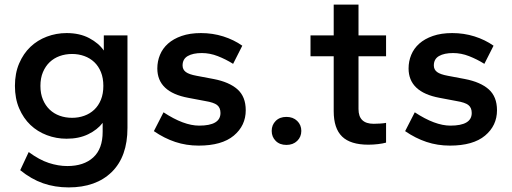

<svg xmlns="http://www.w3.org/2000/svg" viewBox="-20 -624 2229 836"><path d="M270 -20Q225 -20 184 -35.5Q143 -51 112.5 -80Q82 -109 63.5 -152Q45 -195 45 -250Q45 -305 63.5 -348Q82 -391 112.5 -420Q143 -449 184 -464.5Q225 -480 270 -480Q327 -480 368.5 -458Q410 -436 432 -404V-470H535V-67Q535 58 466.5 125Q398 192 279 192Q219 192 167.5 174Q116 156 68 117L105 38Q151 72 192.5 85.5Q234 99 273 99Q345 99 386 61.5Q427 24 427 -50V-89Q404 -59 364 -39.5Q324 -20 270 -20ZM294 -111Q322 -111 347 -120Q372 -129 390.5 -146.5Q409 -164 419.5 -190Q430 -216 430 -250Q430 -284 419.5 -310Q409 -336 390.5 -353.5Q372 -371 347 -380Q322 -389 294 -389Q265 -389 240 -380Q215 -371 196.5 -353.5Q178 -336 167 -310Q156 -284 156 -250Q156 -216 167 -190Q178 -164 196.5 -146.5Q215 -129 240 -120Q265 -111 294 -111Z M845 10Q791 10 743 -6Q695 -22 650 -53L692 -135Q780 -77 847 -77Q940 -77 940 -132Q940 -155 925.5 -166.5Q911 -178 874 -184L800 -198Q665 -223 665 -326Q665 -357 676.5 -385Q688 -413 711.5 -434Q735 -455 771 -467.5Q807 -480 855 -480Q906 -480 952 -465.5Q998 -451 1035 -425L995 -346Q963 -366 928.5 -379.5Q894 -393 859 -393Q820 -393 797.5 -380Q775 -367 775 -339Q775 -321 789 -310.5Q803 -300 836 -294L910 -280Q978 -267 1014 -235Q1050 -203 1050 -144Q1050 -77 998 -33.5Q946 10 845 10Z M1227 7Q1198 7 1180.5 -10.5Q1163 -28 1163 -54Q1163 -80 1180.5 -97.5Q1198 -115 1227 -115Q1256 -115 1274 -97.5Q1292 -80 1292 -54Q1292 -28 1274 -10.5Q1256 7 1227 7Z M1584 6Q1506 6 1469.5 -29.5Q1433 -65 1433 -140V-379H1332V-470H1433V-604H1541V-470H1661V-379H1541V-149Q1541 -85 1607 -85Q1619 -85 1635 -86Q1651 -87 1661 -89V-3Q1647 1 1626 3.5Q1605 6 1584 6Z M1939 10Q1885 10 1837 -6Q1789 -22 1744 -53L1786 -135Q1874 -77 1941 -77Q2034 -77 2034 -132Q2034 -155 2019.5 -166.5Q2005 -178 1968 -184L1894 -198Q1759 -223 1759 -326Q1759 -357 1770.5 -385Q1782 -413 1805.5 -434Q1829 -455 1865 -467.5Q1901 -480 1949 -480Q2000 -480 2046 -465.5Q2092 -451 2129 -425L2089 -346Q2057 -366 2022.5 -379.5Q1988 -393 1953 -393Q1914 -393 1891.5 -380Q1869 -367 1869 -339Q1869 -321 1883 -310.5Q1897 -300 1930 -294L2004 -280Q2072 -267 2108 -235Q2144 -203 2144 -144Q2144 -77 2092 -33.5Q2040 10 1939 10Z"/></svg>

Font: Gantari SemiBold
Style: Regular
Weight: 600
Designer: Anugrah Pasau
Foundry: Lafontype
Version: Version 1.000; ttfautohint (v1.8.4)